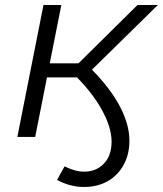

<svg xmlns="http://www.w3.org/2000/svg" viewBox="-20 -545 648 764"><path d="M314 199Q259 199 207 171L237 117Q257 127 276.5 132.5Q296 138 315 138Q363 138 393.5 106Q424 74 424 19Q424 -40 382.5 -113Q341 -186 265 -258L321 -292Q406 -212 450.5 -133.5Q495 -55 495 15Q495 69 472 111Q449 153 408.5 176Q368 199 314 199ZM49 0 153 -525H224L120 0ZM145 -237 156 -293H325L314 -237ZM333 -255 264 -265 527 -525H608Z"/></svg>

Font: MOST Montserrat
Style: Italic
Weight: 400
Italic angle: -11.3°
Designer: Julieta Ulanovsky
Foundry: Julieta Ulanovsky
Version: Version 8.000;March 11, 2024;FontCreator 15.0.0.2926 64-bit